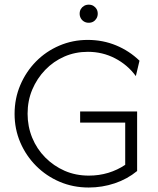

<svg xmlns="http://www.w3.org/2000/svg" viewBox="-20 -810 693 840"><path d="M368.1 10.4Q300 10.4 241.3 -14.6Q182.6 -39.6 138.2 -84Q93.8 -128.5 68.8 -186.8Q43.8 -245.1 43.8 -311.8Q43.8 -379.2 68.8 -437.8Q93.8 -496.5 137.5 -541Q181.2 -585.4 239.6 -610.4Q297.9 -635.4 363.9 -635.4Q429.9 -635.4 487.8 -611.5Q545.8 -587.5 590.3 -544.4L574.3 -477.1Q538.2 -526.4 483.3 -554.9Q428.5 -583.3 364.6 -583.3Q309 -583.3 261.5 -562.5Q213.9 -541.7 177.8 -504.2Q141.7 -466.7 121.2 -418.1Q100.7 -369.4 100.7 -312.5Q100.7 -256.9 120.8 -207.6Q141 -158.3 177.8 -121.2Q214.6 -84 262.8 -62.8Q311.1 -41.7 368.8 -41.7Q413.2 -41.7 453.5 -53.8Q493.8 -66 527.8 -88.9V-273.6H330.6V-322.2H579.9V-61.8Q536.8 -26.4 481.9 -8Q427.1 10.4 368.1 10.4ZM368.1 -710.4Q356.9 -710.4 347.9 -715.6Q338.9 -720.8 333.7 -729.9Q328.5 -738.9 328.5 -750Q328.5 -761.8 333.7 -770.5Q338.9 -779.2 347.9 -784.4Q356.9 -789.6 368.1 -789.6Q379.9 -789.6 388.5 -784.4Q397.2 -779.2 402.4 -770.5Q407.6 -761.8 407.6 -750Q407.6 -738.9 402.4 -729.9Q397.2 -720.8 388.5 -715.6Q379.9 -710.4 368.1 -710.4Z"/></svg>

Font: Afacad Flux Light
Style: Regular
Weight: 300
Designer: Kristian Moeller
Foundry: Dicotype
Version: Version 1.100